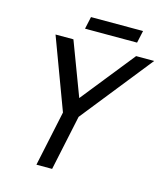

<svg xmlns="http://www.w3.org/2000/svg" viewBox="-118 -890 845 980"><g transform="rotate(15 305.0 -400.0)"><path d="M289.8 -385 514.8 -667H610.3L311.8 -291.8H228.8L89 -667H183.5ZM236.7 -330H319.7L249.7 0H166.7ZM240.8 -799.8H515.8L501.7 -734.8H226.7Z"/></g></svg>

Font: Epunda Sans Light
Style: Italic
Weight: 300
Italic angle: -12.0243°
Designer: Simon Atzbach
Foundry: typofactur
Version: Version 2.204